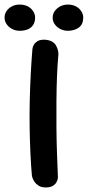

<svg xmlns="http://www.w3.org/2000/svg" viewBox="-89 -823 385 842"><path d="M111 -1Q92 -1 80 -9Q68 -17 61.5 -27Q55 -37 53 -44.5Q51 -52 51 -52Q47 -95 44.5 -149Q42 -203 41 -263Q40 -323 41.5 -383.5Q43 -444 46 -501Q49 -558 53 -606Q53 -606 54 -612.5Q55 -619 60 -627.5Q65 -636 75.5 -642.5Q86 -649 106 -649Q125 -648 137.5 -641.5Q150 -635 156 -624.5Q162 -614 164.5 -604.5Q167 -595 167 -588.5Q167 -582 167 -582Q163 -541 161 -489.5Q159 -438 158.5 -380.5Q158 -323 158.5 -264Q159 -205 161 -149Q163 -93 165 -45Q165 -45 164 -38.5Q163 -32 158 -23Q153 -14 142 -7.5Q131 -1 111 -1ZM209 -688Q191 -688 176 -695.5Q161 -703 151.5 -716Q142 -729 142 -745Q142 -762 151.5 -775Q161 -788 176 -795.5Q191 -803 209 -803Q228 -803 243 -795.5Q258 -788 267 -774.5Q276 -761 276 -746Q276 -716 256.5 -702Q237 -688 209 -688ZM-3 -688Q-21 -688 -36 -696Q-51 -704 -60 -717Q-69 -730 -69 -746Q-69 -762 -60 -775Q-51 -788 -36 -795.5Q-21 -803 -3 -803Q17 -803 32 -795.5Q47 -788 56 -774.5Q65 -761 65 -746Q65 -726 56 -713Q47 -700 32 -694Q17 -688 -3 -688Z"/></svg>

Font: Sour Gummy Medium
Style: Regular
Weight: 500
Designer: Stefie Justprince
Foundry: Eifetstype
Version: Version 1.000